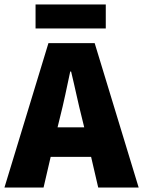

<svg xmlns="http://www.w3.org/2000/svg" viewBox="-30 -844 644 864"><path d="M240 -316C256 -378 272 -456 286 -522H290C306 -457 322 -378 338 -316L349 -271H229ZM-10 0H166L198 -138H380L412 0H594L396 -650H188ZM130 -716H446V-824H130Z"/></svg>

Font: Giro Sans Black
Style: Regular
Weight: 900
Designer: Paul D. Hunt
Foundry: Adobe Systems Incorporated
Version: Version 1.000;PS 1.0;hotconv 1.0.88;makeotf.lib2.5.647800